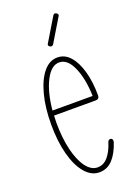

<svg xmlns="http://www.w3.org/2000/svg" viewBox="-129 -705 543 764"><g transform="rotate(-20 142.5 -322.5)"><path d="M156 5Q122 5 95.5 -26.5Q69 -58 54.5 -113Q40 -168 40 -239Q40 -310 54.5 -365Q69 -420 94.5 -451Q120 -482 154 -482Q185 -482 207.5 -456.5Q230 -431 242.5 -386.5Q255 -342 255 -285Q255 -269 239 -269H63Q62 -254 62 -239Q62 -175 74 -124.5Q86 -74 107.5 -45Q129 -16 156 -16Q182 -16 200.5 -38Q219 -60 230 -96Q233 -105 241 -105Q248 -105 250 -99.5Q252 -94 250 -88Q236 -45 213 -20Q190 5 156 5ZM154 -461Q120 -461 95.5 -413Q71 -365 64 -290H234Q232 -363 210.5 -412Q189 -461 154 -461ZM142 -533Q146 -531 150 -532Q154 -533 156 -536L215 -634Q221 -642 211 -648Q202 -653 197 -645L138 -547Q132 -539 142 -533Z"/></g></svg>

Font: Zen Loop
Style: Regular
Weight: 400
Designer: Yoshimichi Ohira
Foundry: A-1 Corp ZenFonts
Version: Version 1.000; ttfautohint (v1.8.3)